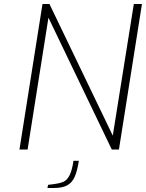

<svg xmlns="http://www.w3.org/2000/svg" viewBox="-20 -753 735 967"><path d="M194 -733H229L548 -70L654 -733H695L579 0H543L224 -664L119 0H78ZM222 178 253 174Q283 170 300.5 162Q318 154 330.5 129.5Q343 105 350 57H377Q369 110 355.5 139Q342 168 317.5 181Q293 194 249 194H219Z"/></svg>

Font: Exo ExtraLight
Style: Italic
Weight: 275
Italic angle: -9°
Designer: Natanael Gama
Foundry: Natanael Gama
Version: Version 1.500; ttfautohint (v1.6)